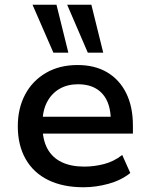

<svg xmlns="http://www.w3.org/2000/svg" viewBox="-20 -780 633 809"><path d="M332 9Q245 9 183 -21.5Q121 -52 88 -110Q55 -168 55 -248Q55 -323 85.5 -381Q116 -439 173 -472.5Q230 -506 307 -506Q380 -506 432 -475Q484 -444 512 -387Q540 -330 540 -251V-217H140V-288H465L447 -270Q447 -346 411 -385.5Q375 -425 309 -425Q264 -425 230.5 -405.5Q197 -386 178 -349.5Q159 -313 159 -261V-250Q159 -192 179.5 -154Q200 -116 239.5 -97Q279 -78 335 -78Q376 -78 417.5 -88.5Q459 -99 495 -127L529 -51Q490 -20 437 -5.5Q384 9 332 9ZM350 -558 263 -760H365L415 -558ZM205 -558 117 -760H218L268 -558Z"/></svg>

Font: Nunito Sans 8pt SemiBold
Style: Regular
Weight: 600
Version: Version 3.101;gftools[0.9.27]